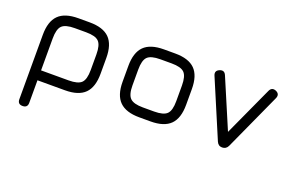

<svg xmlns="http://www.w3.org/2000/svg" viewBox="-91 -803 1961 1312"><g transform="rotate(20 890.0 -147.0)"><path d="M100 164V-304Q100 -402 146 -448Q192 -494 290 -494H372Q470 -494 516 -448Q562 -402 562 -304V-190Q562 -92 516 -46Q470 0 372 0H172V164Q172 200 136 200Q100 200 100 164ZM172 -72H372Q440 -72 465 -97Q490 -122 490 -190V-304Q490 -372 465 -397Q440 -422 372 -422H290Q222 -422 197 -397Q172 -372 172 -304Z M912 0Q815 0 768.5 -46Q722 -92 722 -189V-304Q722 -402 768 -448Q814 -494 912 -494H994Q1092 -494 1138 -448Q1184 -402 1184 -304V-190Q1184 -92 1138 -46Q1092 0 994 0ZM794 -189Q794 -122 819.5 -97Q845 -72 912 -72H994Q1062 -72 1087 -97Q1112 -122 1112 -190V-304Q1112 -372 1087 -397Q1062 -422 994 -422H912Q844 -422 819 -397Q794 -372 794 -304Z M1556 -27Q1543 0 1514 0Q1486 0 1474 -28L1298 -443Q1284 -476 1317 -490Q1350 -504 1364 -471L1516 -114L1680 -472Q1695 -504 1728 -490Q1760 -475 1745 -442Z"/></g></svg>

Font: Jura SemiBold
Style: Regular
Weight: 600
Designer: Daniel Johnson, Alexei Vanyashin
Foundry: Daniel Johnson
Version: Version 5.103